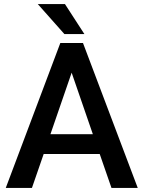

<svg xmlns="http://www.w3.org/2000/svg" viewBox="-20 -922 703 942"><path d="M526.9 0 469.2 -166.5H194.3L136.7 0H8.3L275.9 -710.9H387.2L655.8 0ZM227.5 -263.7H435.5L331.5 -565.4ZM298.8 -901.9 394 -754.9H295.9L165.5 -901.9Z"/></svg>

Font: Vazirmatn FD Medium
Style: Regular
Weight: 500
Designer: Saber Rastikerdar
Foundry: Saber Rastikerdar
Version: Version 33.003